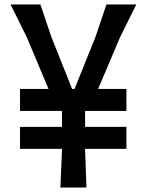

<svg xmlns="http://www.w3.org/2000/svg" viewBox="-20 -786 654 855"><path d="M417 -390H543V-292H359V-221H543V-123H359V-118L365 49H249L256 -118V-123H69V-221H256V-292H69V-390H196L99 -621L27 -766H160L209 -621L301 -390H312L405 -621L454 -766H587L515 -621Z"/></svg>

Font: Farro
Style: Regular
Weight: 400
Designer: Aceler Chua
Foundry: Grayscale Limited
Version: Version 1.101